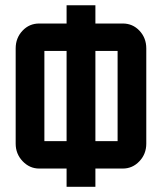

<svg xmlns="http://www.w3.org/2000/svg" viewBox="-20 -715 620 735"><path d="M430.2 -174.8V-520H345.2V-174.8ZM540 -529.8V-165Q540 -125.5 513.7 -97.7Q487.3 -69.8 450.2 -69.8H345.2V0H234.9V-69.8H129.9Q93.3 -69.8 66.4 -98.1Q40 -126 40 -165V-529.8Q40 -569.8 66.4 -597.7Q92.3 -625 129.9 -625H234.9V-694.8H345.2V-625H450.2Q487.8 -625 513.7 -597.7Q540 -569.8 540 -529.8ZM234.9 -520H149.9V-174.8H234.9Z"/></svg>

Font: Horta
Style: Regular
Weight: 600
Width: 3
Version: Version 0.11